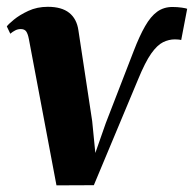

<svg xmlns="http://www.w3.org/2000/svg" viewBox="-24 -548 583 578"><path d="M378.5 -394.5Q396 -440 412.8 -469.2Q429.5 -498.5 449.2 -512.8Q469 -527 495 -527Q510 -527 523.5 -525Q537 -523 539.5 -521.5L521.5 -427.5Q518.5 -428.5 512.5 -429Q506.5 -429.5 502.5 -429.5Q484.5 -429.5 467 -421Q449.5 -412.5 431.2 -386.8Q413 -361 391.5 -308.5L258.5 9.5L146 10L63 -430Q60 -446 55 -453.2Q50 -460.5 38.5 -460.5Q29.5 -460.5 21.8 -456.5Q14 -452.5 7 -446.5L-3.5 -468.5Q1 -475 18 -489Q35 -503 61.2 -515.2Q87.5 -527.5 120 -527.5Q161.5 -527.5 184.2 -509.5Q207 -491.5 212 -457L253.5 -183.5L263 -87.5L294.5 -177.5Z"/></svg>

Font: Merriweather 120pt ExtraBold
Style: Italic
Weight: 800
Italic angle: -7.8°
Version: Version 2.101